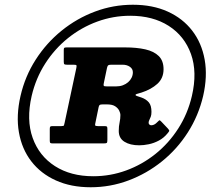

<svg xmlns="http://www.w3.org/2000/svg" viewBox="-20 -780 910 810"><path d="M373.5 -36.5Q278.5 -36.5 211.8 -79.2Q145 -122 117.8 -198.2Q90.5 -274.5 113.5 -375Q131 -450 171 -512.2Q211 -574.5 267.2 -619.5Q323.5 -664.5 390.5 -689Q457.5 -713.5 529.5 -713.5Q625 -713.5 691.8 -670.8Q758.5 -628 785.8 -551.8Q813 -475.5 789.5 -375Q772 -300 732 -237.8Q692 -175.5 635.8 -130.5Q579.5 -85.5 512.5 -61Q445.5 -36.5 373.5 -36.5ZM540.5 -760Q457.5 -760 380.8 -731.2Q304 -702.5 239.8 -650.5Q175.5 -598.5 130.5 -528.2Q85.5 -458 66.5 -375Q47.5 -292 59.8 -221.8Q72 -151.5 112 -99.5Q152 -47.5 215.8 -18.8Q279.5 10 362.5 10Q445.5 10 522.2 -18.8Q599 -47.5 663.2 -99.2Q727.5 -151 772.5 -221.5Q817.5 -292 837 -375Q856 -458 843.5 -528.2Q831 -598.5 791 -650.5Q751 -702.5 687.5 -731.2Q624 -760 540.5 -760ZM686.5 -217Q692.5 -224 693.8 -227.2Q695 -230.5 688.5 -237.5L660.5 -267Q654.5 -273 653 -272.8Q651.5 -272.5 646 -267Q636.5 -257 630 -254.2Q623.5 -251.5 618 -251.5Q613.5 -251.5 610.2 -254.5Q607 -257.5 607 -262Q607 -268 610 -273.8Q613 -279.5 616 -287.5Q619 -295.5 619 -308Q619 -335 607.8 -348.2Q596.5 -361.5 577 -368.5Q564 -373 558 -374.8Q552 -376.5 552 -379.5Q552 -382.5 558.2 -384Q564.5 -385.5 577 -389.5Q617.5 -402.5 643.8 -426.2Q670 -450 670 -488Q670 -523.5 649.8 -543.5Q629.5 -563.5 593 -571.8Q556.5 -580 508 -580H262Q254.5 -580 251.8 -578.5Q249 -577 249 -569.5V-520Q249 -511 251.5 -509Q254 -507 263 -507H289Q300.5 -507 302.2 -504.8Q304 -502.5 302 -493L252.5 -261.5Q251 -254 249.8 -251Q248.5 -248 238.5 -248H202Q194 -248 192 -245.8Q190 -243.5 190 -236V-187Q190 -179.5 192 -177.2Q194 -175 202 -175H418Q428 -175 430.5 -177.2Q433 -179.5 433 -190V-237Q433 -245 430.2 -246.5Q427.5 -248 419.5 -248H393Q382.5 -248 381.5 -251.2Q380.5 -254.5 382.5 -262L396 -327.5Q397.5 -335 400.5 -337.2Q403.5 -339.5 412.5 -339.5H432.5Q454.5 -339.5 466.5 -331.2Q478.5 -323 483.2 -312.5Q488 -302 488 -295.5Q488 -279 484.5 -263.2Q481 -247.5 481 -227.5Q481 -197 505 -182Q529 -167 567.5 -167Q586 -167 607.8 -171.5Q629.5 -176 650.2 -187Q671 -198 686.5 -217ZM431 -415.5Q419.5 -415.5 417.8 -418Q416 -420.5 418 -429.5L431.5 -494Q433.5 -502.5 437 -504.8Q440.5 -507 450.5 -507H497Q515.5 -507 528 -498.2Q540.5 -489.5 540.5 -475Q540.5 -463 535.2 -452.2Q530 -441.5 520.5 -433.2Q511 -425 498.2 -420.2Q485.5 -415.5 470 -415.5Z"/></svg>

Font: Besley Black
Style: Italic
Weight: 900
Italic angle: -13°
Designer: Owen Earl
Foundry: indestructible type*
Version: Version 2.001